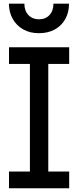

<svg xmlns="http://www.w3.org/2000/svg" viewBox="-20 -1004 417 1024"><path d="M28 -663V-752H349V-663H237.5V-89H349V0H28V-89H139.5V-663ZM348 -984.5Q348 -937.5 328.2 -902.2Q308.5 -867 272.5 -847Q236.5 -827 187.5 -827Q140 -827 104.2 -847Q68.5 -867 48.2 -902.5Q28 -938 27.5 -984.5H110Q110 -946.5 131.5 -923.8Q153 -901 187.5 -901Q223 -901 244 -923.8Q265 -946.5 265 -984.5Z"/></svg>

Font: Hepta Slab Medium
Style: Regular
Weight: 500
Designer: Michael LaGattuta
Foundry: Michael LaGattuta
Version: Version 1.102